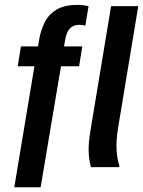

<svg xmlns="http://www.w3.org/2000/svg" viewBox="-20 -692 592 795"><path d="M39.2 83.3 122.5 -417.5H53.3L66.7 -500H137.5L142.5 -530Q149.2 -568.3 165.4 -600.4Q181.7 -632.5 214.2 -652.1Q246.7 -671.7 300.8 -671.7Q314.2 -671.7 326.7 -670Q339.2 -668.3 346.7 -666.7L333.3 -585.8Q327.5 -587.5 321.7 -588.3Q315.8 -589.2 306.7 -589.2Q260 -589.2 250 -527.5L245 -500H320.8L307.5 -417.5H232.5L148.3 83.3ZM356.7 0Q348.3 -30 347.1 -64.2Q345.8 -98.3 354.2 -149.2L440 -666.7H552.5L469.2 -164.2Q460 -106.7 462.9 -68.3Q465.8 -30 474.2 -5V0Z"/></svg>

Font: Familjen Grotesk GF Medium
Style: Italic
Weight: 500
Designer: Anders Wikstroem, Jonas Baeckman, Matilda Gysing, Kristian Moeller
Foundry: Familjen STHML AB
Version: Version 2.000; Beta; Release 4; Build 6